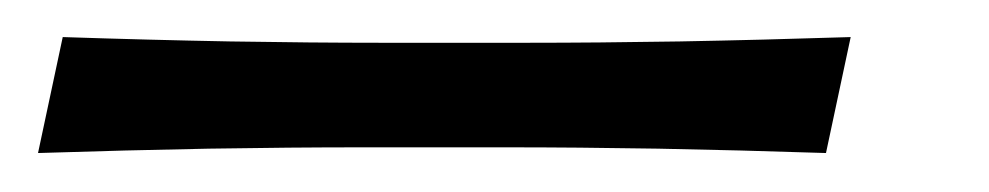

<svg xmlns="http://www.w3.org/2000/svg" viewBox="-106 32 520 101"><path d="M-86 112.5 -73 51.5Q-28 53 15 53.8Q58 54.5 94.5 54.5H171.5Q208 54.5 251.5 53.8Q295 53 341.5 51.5L328.5 112.5Q283 111 240.2 110.2Q197.5 109.5 161 109.5H84Q47 109.5 3.8 110.2Q-39.5 111 -86 112.5Z"/></svg>

Font: Commissioner Flair Light
Style: Italic
Weight: 300
Italic angle: -12°
Designer: Kostas Bartsokas
Foundry: Kostas Bartsokas
Version: Version 1.000; ttfautohint (v1.8.3)